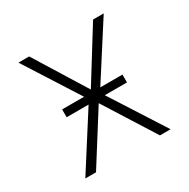

<svg xmlns="http://www.w3.org/2000/svg" viewBox="-129 -664 771 783"><g transform="rotate(-30 256.5 -272.5)"><path d="M106.2 -545.5H55.8L218 -291.2H114.7V-254.3H218L55.8 0H106.2L256.7 -238.6L407.3 0H457.4L294.4 -254.3H398.8V-291.2H294.4L457.4 -545.5H407.3L256.7 -302.9Z"/></g></svg>

Font: Karasuma Gothic
Style: Thin
Weight: 200
Designer: Rasmus Andersson / Ryoko Ishizuka
Foundry: rsms
Version: Version 1.00